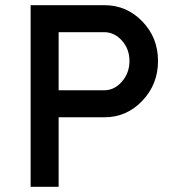

<svg xmlns="http://www.w3.org/2000/svg" viewBox="-20 -720 674 740"><path d="M98 0V-700H383Q468 -700 528.5 -637.5Q589 -575 589 -485Q589 -395 528.5 -331.5Q468 -268 383 -268H206V0ZM206 -372H381Q421 -372 450 -405.5Q479 -439 479 -485Q479 -531 450 -563.5Q421 -596 381 -596H206Z"/></svg>

Font: Easer Grotesk
Style: Regular
Weight: 400
Designer: Boardeaser, Bonnie Shaver-Troup, Thomas Jockin
Foundry: Lexend
Version: Version 1.008;Glyphs 3.1.2 (3151)